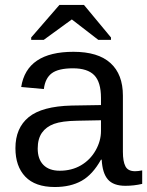

<svg xmlns="http://www.w3.org/2000/svg" viewBox="-20 -748 596 778"><path d="M202.1 9.8C244.8 9.8 281 1.4 310.8 -15.4C340.6 -32.1 366.7 -60.7 389.2 -101.1H392.1C394 -64.6 402.4 -37.8 417.2 -20.8C432 -3.7 455.7 4.9 488.3 4.9C511.4 4.9 534 2.3 556.2 -2.9V-57.6C545.4 -55.3 535.8 -54.2 527.3 -54.2C508.1 -54.2 495.1 -60.8 488.3 -74C481.4 -87.2 478 -106.8 478 -132.8V-360.4C478 -418 461.3 -462 427.7 -492.4C394.2 -522.9 344.2 -538.1 277.8 -538.1C151.5 -538.1 80.9 -490.6 65.9 -395.5L157.7 -387.2C161.3 -416.5 172 -437.8 189.9 -451.2C207.8 -464.5 236.5 -471.2 275.9 -471.2C314.9 -471.2 343.6 -461.9 361.8 -443.4C380 -424.8 389.2 -394 389.2 -351.1V-322.3L270.5 -320.3C190.4 -318.4 132.4 -302.7 96.4 -273.4C60.5 -244.1 42.5 -202.1 42.5 -147.5C42.5 -98.6 55.8 -60.2 82.5 -32.2C109.2 -4.2 149.1 9.8 202.1 9.8ZM222.2 -56.2C193.5 -56.2 171.5 -64 156 -79.6C140.5 -95.2 132.8 -117.4 132.8 -146C132.8 -172.4 138.5 -193.7 149.9 -210C161.3 -226.2 177.7 -238.3 199 -246.1C220.3 -253.9 251.6 -258.1 293 -258.8L389.2 -260.7V-217.3C389.2 -190.3 381.9 -164 367.4 -138.4C352.9 -112.9 333.2 -92.8 308.1 -78.1C283 -63.5 254.4 -56.2 222.2 -56.2ZM429.7 -596.2 320.3 -728H220.7L106.4 -596.2V-586.4H157.2L270.5 -668.9H271.5L378.4 -586.4H429.7Z"/></svg>

Font: Arimo
Style: Regular
Weight: 400
Designer: Steve Matteson
Foundry: Monotype Imaging Inc.
Version: Version 1.32